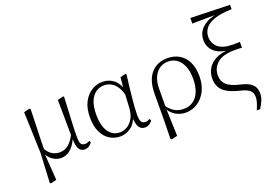

<svg xmlns="http://www.w3.org/2000/svg" viewBox="-131 -1184 2537 1788"><g transform="rotate(-20 1137.0 -290.0)"><path d="M104 196 119 -96 105 -505 162 -519 172 -513Q170 -433 168 -372.5Q166 -312 164.5 -264.5Q163 -217 162 -177.5Q161 -138 161 -99L152 -82L171 189L115 203ZM518 14Q480 14 462 -18.5Q444 -51 443 -124V-127L439 -505L496 -519L504 -513Q500 -428 497 -366Q494 -304 491.5 -259Q489 -214 488.5 -180Q488 -146 488 -115Q488 -65 500.5 -49Q513 -33 538 -33Q553 -33 564 -37.5Q575 -42 585 -47L592 -29Q582 -12 563 1Q544 14 518 14ZM283 14Q240 14 199 -15Q158 -44 141 -97H139L155 -132Q182 -80 216.5 -60Q251 -40 291 -40Q340 -40 378.5 -71.5Q417 -103 448 -167L461 -155H459Q433 -74 388 -30Q343 14 283 14Z M872 14Q813 14 765.5 -16.5Q718 -47 691 -105.5Q664 -164 664 -247Q664 -340 696.5 -401Q729 -462 779.5 -492Q830 -522 884 -522Q950 -522 998.5 -482Q1047 -442 1069 -349H1077L1055 -296Q1043 -368 1017 -409.5Q991 -451 957.5 -468.5Q924 -486 888 -486Q846 -486 809.5 -462.5Q773 -439 750.5 -387.5Q728 -336 728 -253Q728 -143 769 -83Q810 -23 883 -23Q917 -23 951 -42Q985 -61 1010 -102Q1035 -143 1039 -207L1049 -393L1060 -504L1112 -518L1122 -511Q1115 -461 1108.5 -404.5Q1102 -348 1096.5 -293.5Q1091 -239 1088 -194.5Q1085 -150 1085 -123Q1085 -71 1098 -52Q1111 -33 1135 -33Q1149 -33 1159 -37Q1169 -41 1179 -47L1190 -29Q1178 -10 1159 2Q1140 14 1116 14Q1077 14 1057.5 -17.5Q1038 -49 1035 -128H1047Q1023 -52 974 -19Q925 14 872 14Z M1300 196 1304 5 1305 -246Q1305 -383 1366 -452.5Q1427 -522 1530 -522Q1596 -522 1646.5 -492Q1697 -462 1725.5 -404Q1754 -346 1754 -262Q1754 -178 1722 -116Q1690 -54 1637 -20Q1584 14 1521 14Q1464 14 1416.5 -16Q1369 -46 1343 -103H1340L1353 -119Q1382 -74 1422 -49.5Q1462 -25 1514 -25Q1570 -25 1609.5 -53.5Q1649 -82 1670 -135Q1691 -188 1691 -261Q1691 -335 1669.5 -386Q1648 -437 1611 -463.5Q1574 -490 1527 -490Q1452 -490 1407 -434.5Q1362 -379 1361 -281L1360 -97L1359 -89L1369 189L1311 203Z M2147 220Q2163 182 2172 153Q2181 124 2181 99Q2181 77 2173 58Q2165 39 2139.5 22.5Q2114 6 2061 -6Q1953 -32 1905.5 -77.5Q1858 -123 1858 -199Q1858 -252 1884 -297Q1910 -342 1965 -370.5Q2020 -399 2106 -402L2105 -395Q2036 -400 1991 -423Q1946 -446 1924.5 -482.5Q1903 -519 1903 -562Q1903 -642 1962.5 -691Q2022 -740 2119 -755L2111 -741V-748L1859 -745V-800L2249 -789V-746Q2143 -743 2078.5 -721Q2014 -699 1985 -662Q1956 -625 1956 -576Q1956 -513 2002 -472.5Q2048 -432 2147 -432Q2159 -432 2180 -432Q2201 -432 2217 -433V-376Q2196 -377 2176.5 -377.5Q2157 -378 2144 -378Q2026 -378 1971.5 -330Q1917 -282 1917 -210Q1917 -152 1954.5 -116Q1992 -80 2083 -59Q2145 -45 2176.5 -24Q2208 -3 2219.5 23.5Q2231 50 2231 82Q2231 115 2218.5 147Q2206 179 2180 220Z"/></g></svg>

Font: Noto Serif JP
Style: Regular
Weight: 200
Designer: Ryoko NISHIZUKA 西塚涼子 (kana & ideographs); Frank Grießhammer (Latin, Greek & Cyrillic); Wenlong ZHANG 张文龙 (bopomofo); San
Foundry: Adobe
Version: Version 2.001;hotconv 1.1.0;makeotfexe 2.6.0